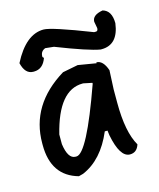

<svg xmlns="http://www.w3.org/2000/svg" viewBox="-81 -532 496 599"><g transform="rotate(-15 167.0 -232.0)"><path d="M186.5 -327.1 245.1 -317.4V-320.3Q266.6 -320.3 278.3 -286.1L275.4 -224.6V-181.6Q275.4 -86.9 302.7 -40Q294.9 -15.6 272.5 -15.6Q240.2 -15.6 225.6 -89.8L223.6 -105.5H214.8Q179.7 -22.5 115.2 4.9L100.6 8.8Q16.6 -14.6 16.6 -114.3V-120.1Q16.6 -244.1 136.7 -317.4ZM75.2 -101.6Q82 -52.7 106.4 -52.7H109.4Q143.6 -52.7 216.8 -258.8V-261.7L188.5 -267.6H186.5Q108.4 -267.6 75.2 -132.8ZM305.7 -471.7Q334 -463.9 334 -422.9Q325.2 -355.5 271.5 -355.5H268.6Q232.4 -361.3 129.9 -401.4L102.5 -404.3Q86.9 -398.4 86.9 -381.8V-379.9L90.8 -376Q79.1 -342.8 49.8 -342.8H47.9Q21.5 -342.8 12.7 -379.9Q54.7 -461.9 112.3 -461.9Q137.7 -461.9 262.7 -413.1H268.6Q275.4 -413.1 275.4 -422.9L271.5 -444.3Q271.5 -465.8 305.7 -471.7Z"/></g></svg>

Font: Sue Ellen Francisco
Style: Regular
Weight: 400
Designer: Kimberly Geswein
Foundry: Kimberly Geswein
Version: Version 1.002 2007